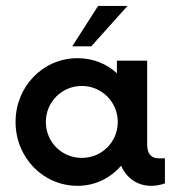

<svg xmlns="http://www.w3.org/2000/svg" viewBox="-20 -615 600 644"><path d="M407.7 -595.2H309.1L222.2 -459.5H286.1ZM511.7 -84C492.7 -84 473.6 -93.8 473.6 -129.9V-411.6H372.1V-369.1C337.9 -400.9 292.5 -419.9 240.2 -419.9C124.5 -419.9 32.2 -325.2 32.2 -206.1C32.2 -86.4 124.5 8.3 240.2 8.3C299.8 8.3 350.6 -18.1 386.2 -59.1C404.8 -17.1 440.9 8.3 487.3 8.3C501.5 8.3 517.1 5.9 533.2 0V-84ZM254.4 -85.4C187.5 -85.4 133.8 -138.2 133.8 -206.1C133.8 -272.9 187.5 -326.7 254.4 -326.7C321.3 -326.7 375 -272.9 375 -206.1C375 -138.2 321.3 -85.4 254.4 -85.4Z"/></svg>

Font: Now SemiBold
Style: Regular
Weight: 600
Designer: Alfredo Marco Pradil
Foundry: Alfredo Marco Pradil
Version: Version 1.200;hotconv 1.0.109;makeotfexe 2.5.65596